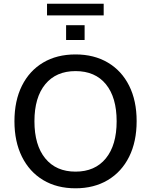

<svg xmlns="http://www.w3.org/2000/svg" viewBox="-20 -1008 815 1037"><path d="M388 9Q287 9 213 -35.5Q139 -80 98.5 -161.5Q58 -243 58 -353Q58 -464 98.5 -545Q139 -626 213 -670Q287 -714 388 -714Q488 -714 562.5 -670Q637 -626 677.5 -545Q718 -464 718 -354Q718 -243 677.5 -161.5Q637 -80 562.5 -35.5Q488 9 388 9ZM388 -81Q493 -81 551.5 -152.5Q610 -224 610 -353Q610 -482 552 -553Q494 -624 388 -624Q283 -624 224.5 -553Q166 -482 166 -353Q166 -224 224.5 -152.5Q283 -81 388 -81ZM234 -925V-988H540V-925ZM337 -792V-872H437V-792Z"/></svg>

Font: Nunito Sans SemiBold
Style: Regular
Weight: 600
Designer: Vernon Adams
Foundry: Vernon Adams
Version: Version 3.101; ttfautohint (v1.8.4.7-5d5b);gftools[0.9.27]